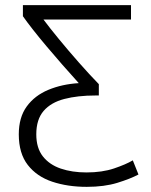

<svg xmlns="http://www.w3.org/2000/svg" viewBox="-20 -713 588 746"><path d="M317 13Q243 13 183 -7Q123 -27 88 -72Q53 -117 53 -191Q53 -257 84 -299.5Q115 -342 168 -364Q221 -386 286 -390Q219 -464 160.5 -533.5Q102 -603 69 -650V-693H489V-637H149Q172 -606 209 -561Q246 -516 287 -469.5Q328 -423 364 -386V-342H351Q282 -342 230 -328.5Q178 -315 149.5 -282Q121 -249 121 -191Q121 -138 146.5 -105.5Q172 -73 216 -58Q260 -43 316 -43Q377 -43 423 -58.5Q469 -74 496 -90L518 -35Q486 -18 435.5 -2.5Q385 13 317 13Z"/></svg>

Font: Ubuntu Sans Light
Style: Regular
Weight: 300
Designer: Dalton Maag Ltd
Foundry: Dalton Maag Ltd
Version: Version 1.006; ttfautohint (v1.8.4.7-5d5b)